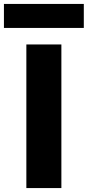

<svg xmlns="http://www.w3.org/2000/svg" viewBox="-59 -956 446 976"><path d="M75 0V-730H253V0ZM-39 -814V-936H367V-814Z"/></svg>

Font: M PLUS 1 ExtraBold
Style: Regular
Weight: 800
Designer: Coji Morishita
Foundry: UNDERFOREST DESIGN
Version: Version 1.001